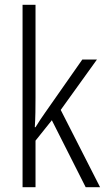

<svg xmlns="http://www.w3.org/2000/svg" viewBox="-20 -780 441 800"><path d="M128 -373Q128 -341 127.5 -311Q127 -281 125 -250H128Q138 -266 148 -281.5Q158 -297 169 -312L323 -532H384L233 -322L397 0H337L196 -279L128 -194V0H74V-760H128Z"/></svg>

Font: Noto Sans Khmer UI Condensed Light
Style: Regular
Weight: 300
Width: 3
Designer: Danh Hong and the Monotype Design Team
Foundry: Monotype Imaging Inc.
Version: Version 2.002; ttfautohint (v1.8.4.7-5d5b)